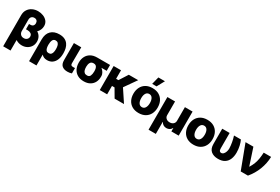

<svg xmlns="http://www.w3.org/2000/svg" viewBox="107 -2180 5500 3773"><g transform="rotate(30 2856.5 -293.5)"><path d="M300.8 -309.6H261.7V-429.7H292Q325.2 -429.7 342.8 -442.6Q360.4 -455.6 366.7 -474.1Q373 -492.7 372.6 -509.3Q373 -543.5 352.5 -565.4Q332 -587.4 294.4 -587.4Q256.8 -587.4 232.4 -563.5Q208 -539.6 208 -492.7V-238.8Q208 -196.3 234.4 -166.3Q260.7 -136.2 309.1 -136.2Q353 -136.2 379.4 -161.6Q405.8 -187 406.2 -224.6Q405.8 -268.6 374 -289.1Q342.3 -309.6 300.8 -309.6ZM294.4 -737.3Q356.4 -737.3 412.6 -714.8Q468.8 -692.4 504.4 -648.7Q540 -605 540 -541Q540 -498.5 522.7 -457.5Q505.4 -416.5 472.7 -385.3Q520.5 -356.9 545.9 -310.5Q571.3 -264.2 571.3 -207.5Q571.3 -143.6 541.3 -95.5Q511.2 -47.4 460.4 -20.3Q409.7 6.8 347.7 6.8Q311.5 6.8 277.3 -2.4Q243.2 -11.7 211.9 -32.7L208 -31.2V204.1H41V-504.9Q41.5 -577.6 75.7 -629.6Q109.9 -681.6 167.2 -709.5Q224.6 -737.3 294.4 -737.3Z M627.9 203.1V-291Q627.9 -417 696 -484.9Q764.2 -552.7 884.3 -552.7Q955.6 -552.7 1003.9 -529.8Q1052.2 -506.8 1081.1 -467.3Q1109.9 -427.7 1122.3 -377Q1134.8 -326.2 1134.8 -271V-261.2Q1134.8 -179.2 1109.4 -118.2Q1084 -57.1 1036.1 -23.7Q988.3 9.8 920.9 9.8Q878.9 9.8 848.4 -3.9Q817.9 -17.6 795.9 -43V203.1ZM795.4 -272V-259.3Q795.9 -227.1 802.2 -196.3Q808.6 -165.5 826.9 -145.5Q845.2 -125.5 880.9 -125.5Q917 -125.5 935.8 -146.2Q954.6 -167 960.9 -198.2Q967.3 -229.5 967.3 -261.2V-271Q967.3 -308.1 959.5 -340.3Q951.7 -372.6 932.4 -392.3Q913.1 -412.1 878.9 -412.1Q832.5 -412.1 814 -372.1Q795.4 -332 795.4 -272Z M1212.9 -545.9H1379.9L1377.9 -182.6Q1378.4 -151.9 1391.4 -140.9Q1404.3 -129.9 1434.1 -129.9Q1449.2 -129.9 1458.7 -130.4Q1468.3 -130.9 1477.5 -131.3V-9.8Q1432.1 6.3 1381.3 5.9Q1302.7 6.3 1257.8 -32.5Q1212.9 -71.3 1212.9 -159.2Z M1487.3 -258.8V-269.5Q1487.8 -343.3 1518.1 -401.9Q1548.3 -460.4 1607.2 -494.4Q1666 -528.3 1752 -528.3H2043.5V-395.5H1925.3Q1959.5 -368.2 1982.7 -329.8Q2005.9 -291.5 2005.4 -249V-238.3Q2005.9 -166.5 1976.6 -110.6Q1947.3 -54.7 1890.6 -22.5Q1834 9.8 1752.9 9.8Q1667 9.8 1607.9 -25.4Q1548.8 -60.5 1518.3 -121.3Q1487.8 -182.1 1487.3 -258.8ZM1654.8 -269.5V-258.8Q1654.8 -220.7 1663.6 -189.9Q1672.4 -159.2 1693.6 -141.1Q1714.8 -123 1752.9 -123Q1802.7 -122.6 1820.6 -162.1Q1838.4 -201.7 1838.4 -258.8V-269.5Q1838.4 -303.7 1830.8 -332.5Q1823.2 -361.3 1804.4 -378.4Q1785.6 -395.5 1752 -395.5Q1697.3 -396 1676 -358.4Q1654.8 -320.8 1654.8 -269.5Z M2451.7 0 2340.3 -190.4H2282.2V0H2114.7V-545.9H2282.2V-352.5H2335L2458.5 -545.9H2671.9L2482.4 -275.4L2665 0Z M2997.6 10.3Q2911.6 10.3 2850.1 -25.1Q2788.6 -60.5 2755.6 -123.8Q2722.7 -187 2722.7 -271Q2722.7 -355 2755.6 -418.5Q2788.6 -481.9 2850.1 -517.3Q2911.6 -552.7 2997.6 -552.7Q3083.5 -552.7 3145.3 -517.3Q3207 -481.9 3240 -418.5Q3272.9 -355 3272.9 -271Q3272.9 -187 3240 -123.8Q3207 -60.5 3145.3 -25.1Q3083.5 10.3 2997.6 10.3ZM2998.5 -122.1Q3045.4 -122.1 3070.8 -163.1Q3096.2 -204.1 3096.2 -272Q3096.2 -339.8 3070.8 -380.1Q3045.4 -420.4 2998.5 -420.4Q2950.2 -420.4 2924.8 -380.1Q2899.4 -339.8 2899.4 -272Q2899.4 -204.1 2924.8 -163.1Q2950.2 -122.1 2998.5 -122.1ZM2945.8 -620.6 2988.3 -790.5H3137.7L3044.9 -620.6Z M3334.5 195.3V-545.9H3508.3V-235.4Q3508.3 -191.9 3539.6 -164.1Q3570.8 -136.2 3619.6 -136.7Q3669.9 -136.2 3700.9 -164.1Q3731.9 -191.9 3731.9 -235.4V-545.9H3905.8V0H3739.7V-76.2H3735.8Q3721.2 -43.5 3690.2 -24.9Q3659.2 -6.3 3619.6 -6.3Q3580.6 -6.3 3549.8 -24.9Q3519 -43.5 3504.4 -76.2H3499.5V195.3Z M4242.2 10.3Q4156.2 10.3 4094.7 -25.1Q4033.2 -60.5 4000.2 -123.8Q3967.3 -187 3967.3 -271Q3967.3 -355 4000.2 -418.5Q4033.2 -481.9 4094.7 -517.3Q4156.2 -552.7 4242.2 -552.7Q4328.1 -552.7 4389.9 -517.3Q4451.7 -481.9 4484.6 -418.5Q4517.6 -355 4517.6 -271Q4517.6 -187 4484.6 -123.8Q4451.7 -60.5 4389.9 -25.1Q4328.1 10.3 4242.2 10.3ZM4243.2 -122.1Q4290 -122.1 4315.4 -163.1Q4340.8 -204.1 4340.8 -272Q4340.8 -339.8 4315.4 -380.1Q4290 -420.4 4243.2 -420.4Q4194.8 -420.4 4169.4 -380.1Q4144 -339.8 4144 -272Q4144 -204.1 4169.4 -163.1Q4194.8 -122.1 4243.2 -122.1Z M4579.1 -545.9H4746.6V-199.2Q4746.6 -154.8 4761 -138.7Q4775.4 -122.6 4795.4 -122.6Q4826.7 -122.6 4848.4 -145.8Q4870.1 -168.9 4881.8 -204.6Q4893.6 -240.2 4893.6 -277.3Q4891.6 -343.8 4878.7 -414.3Q4865.7 -484.9 4845.7 -545.9H5002Q5024.9 -501 5041.7 -429Q5058.6 -356.9 5058.6 -277.3Q5058.6 -194.8 5032.2 -129.9Q5005.9 -64.9 4949 -27.6Q4892.1 9.8 4800.8 9.8Q4700.2 9.8 4639.6 -40.8Q4579.1 -91.3 4579.1 -200.2Z M5313 0 5107.4 -545.9H5285.6L5410.2 -168H5416Q5453.1 -230 5474.1 -285.4Q5495.1 -340.8 5505.4 -402.6Q5515.6 -464.4 5520 -545.9H5687.5Q5683.6 -398.4 5629.6 -257.6Q5575.7 -116.7 5477.1 0Z"/></g></svg>

Font: Inter Tight ExtraBold
Style: Regular
Weight: 800
Designer: Rasmus Andersson
Foundry: rsms
Version: Version 3.004; ttfautohint (v1.8.4.7-5d5b)